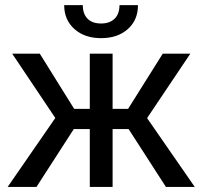

<svg xmlns="http://www.w3.org/2000/svg" viewBox="-20 -741 806 761"><path d="M489.7 -229.5H426.3V0H335.9V-229.5H272.5L124.5 0H10.3L199.2 -273.4L28.3 -528.3H137.7L273.9 -309.6H335.9V-528.3H426.3V-309.6H487.8L625 -528.3H734.4L563 -272.9L752 0H637.7ZM526.9 -720.7Q526.9 -661.6 486.6 -625.7Q446.3 -589.8 380.9 -589.8Q315.4 -589.8 274.9 -626Q234.4 -662.1 234.4 -720.7H308.1Q308.1 -686.5 326.7 -667.2Q345.2 -647.9 380.9 -647.9Q415 -647.9 434.3 -667Q453.6 -686 453.6 -720.7Z"/></svg>

Font: RobotoInd
Style: Regular
Weight: 400
Designer: Google
Version: Version 2.001101; 2014